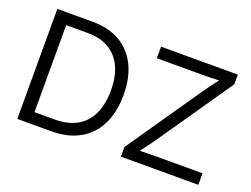

<svg xmlns="http://www.w3.org/2000/svg" viewBox="-110 -960 1558 1193"><g transform="rotate(20 669.0 -364.0)"><path d="M310.1 0H134.3V-76.2H304.7Q395 -76.2 454.6 -110.8Q514.2 -145.5 543.7 -210.4Q573.2 -275.4 573.2 -365.2Q573.2 -454.6 543.9 -518.6Q514.6 -582.5 457.5 -616.9Q400.4 -651.4 314.5 -651.4H130.9V-727.5H320.3Q426.3 -727.5 501.5 -684.1Q576.7 -640.6 616.7 -559.3Q656.7 -478 656.7 -365.2Q656.7 -251.5 616.2 -169.7Q575.7 -87.9 498.3 -43.9Q420.9 0 310.1 0ZM172.9 -727.5V0H86.9V-727.5ZM772 0V-63.5L1110.8 -555.7Q1132.8 -587.4 1157 -619.4Q1181.2 -651.4 1205.6 -683.1L1215.3 -654.3Q1171.4 -652.3 1127.4 -651.6Q1083.5 -650.9 1039.6 -650.9H772.5V-727.5H1280.3V-663.1L946.3 -178.7Q922.9 -144.5 897.5 -111.1Q872.1 -77.6 846.7 -44.4L836.4 -73.2Q879.9 -75.2 923.3 -75.7Q966.8 -76.2 1010.3 -76.2H1283.7V0Z"/></g></svg>

Font: V-Inter
Style: Regular-375
Weight: 375
Designer: Rasmus Andersson
Foundry: rsms
Version: Version 4.000;git-4146feb